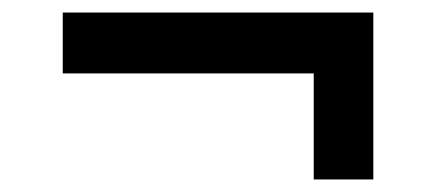

<svg xmlns="http://www.w3.org/2000/svg" viewBox="-20 -550 695 306"><path d="M575 -530V-264H480V-433H80V-530Z"/></svg>

Font: Lopes Sans SemiBold
Style: Regular
Weight: 600
Designer: Gabriel Lam, Diego Maldonado
Foundry: TypeRant, Foresti Design
Version: Version 4.000